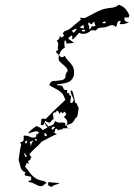

<svg xmlns="http://www.w3.org/2000/svg" viewBox="-20 -653 561 803"><path d="M170 114Q159 127 148.5 125.5Q138 124 126.5 117Q115 110 99 108Q98 105 102.5 103Q107 101 110 101Q112 99 110 95Q109 92 111 86Q105 86 99 84Q95 81 87 83Q86 76 80 76L83 74Q86 71 87 68Q70 62 66 46Q64 38 62 30.5Q60 23 58 16Q59 9 60 1Q61 -7 62 -15Q63 -24 65 -32.5Q67 -41 69 -49L68 -51Q65 -54 64 -57Q81 -62 79 -71V-86Q96 -86 106 -80.5Q116 -75 129 -79Q132 -81 132 -87V-95Q132 -94 136 -90L143 -99Q135 -107 121 -102Q114 -100 108 -98Q102 -96 97 -95Q103 -104 112 -111L132 -126Q138 -124 146 -120Q154 -116 159 -108Q161 -110 163.5 -112Q166 -114 170 -115Q175 -117 179 -121Q173 -125 166 -140Q164 -137 162.5 -133.5Q161 -130 163 -128Q161 -130 157 -130H151Q150 -133 152 -142Q154 -148 152 -153Q156 -160 171 -155Q188 -173 208.5 -193Q229 -213 253 -235Q247 -256 237 -265.5Q227 -275 214.5 -281Q202 -287 186 -297Q192 -314 202 -314Q212 -314 240 -318Q255 -324 254 -334Q253 -344 263 -356Q263 -367 249 -378Q237 -388 226 -400Q224 -408 226 -416Q228 -424 216 -432Q214 -434 215.5 -439Q217 -444 221 -442Q226 -445 221 -450Q224 -463 223.5 -469.5Q223 -476 217 -483Q229 -488 230 -501Q233 -501 235 -499L238 -495Q239 -496 240.5 -497.5Q242 -499 245 -501Q251 -506 244 -510Q242 -512 244.5 -516Q247 -520 249 -522Q266 -526 284 -542Q302 -558 319 -571Q319 -571 317 -573Q316 -574 316 -576L313 -579Q319 -578 327.5 -577.5Q336 -577 342 -581Q359 -590 377 -599.5Q395 -609 410 -614Q427 -619 446 -620.5Q465 -622 476 -633Q494 -628 504.5 -616Q515 -604 521 -589Q521 -587 520 -586Q518 -581 519 -580H501Q499 -569 504.5 -564.5Q510 -560 520 -561Q514 -556 502.5 -553.5Q491 -551 483 -552Q481 -554 481 -554Q480 -555 483 -558Q486 -562 482 -566Q472 -565 470 -555Q469 -551 468 -547Q467 -543 466 -541Q463 -541 461 -543Q458 -546 456 -547Q444 -549 439 -546Q431 -541 422 -540Q416 -538 410 -538Q406 -538 402 -537.5Q398 -537 394 -536Q388 -535 380 -525Q371 -528 360 -526Q356 -519 340.5 -513.5Q325 -508 311 -516Q307 -512 304 -508.5Q301 -505 298 -501Q294 -497 290.5 -493.5Q287 -490 283 -488Q281 -491 282 -495Q284 -500 280 -505Q277 -502 274 -501Q271 -499 265 -493Q267 -491 269.5 -488.5Q272 -486 276 -484Q279 -482 282 -479.5Q285 -477 289 -475Q284 -473 275 -472Q266 -471 258 -471Q257 -472 257 -478Q256 -483 251 -484Q248 -472 249 -468Q250 -465 250 -461.5Q250 -458 251 -453Q240 -448 235.5 -440.5Q231 -433 227 -422Q231 -416 237 -414Q243 -412 251 -420Q255 -409 270 -394Q283 -381 288 -366Q291 -355 289.5 -341.5Q288 -328 277 -317Q269 -309 252.5 -305.5Q236 -302 219 -300V-297Q226 -295 229 -296Q232 -296 240 -294Q242 -290 246 -282Q250 -274 262 -277Q260 -272 260.5 -266.5Q261 -261 271 -264Q268 -256 270 -255Q272 -254 276 -253Q278 -249 276 -241Q275 -237 274.5 -233.5Q274 -230 274 -228Q272 -225 277 -223Q278 -222 281 -222Q292 -233 285.5 -243.5Q279 -254 276 -267Q274 -272 277 -274.5Q280 -277 285 -266L295 -222Q302 -222 303 -215Q305 -206 309 -202L306 -179Q304 -165 299 -161Q294 -159 292 -153Q291 -150 288.5 -147Q286 -144 284 -141Q278 -135 271 -133.5Q264 -132 261 -129.5Q258 -127 262 -117Q252 -117 244.5 -116Q237 -115 243 -110Q238 -113 232.5 -111.5Q227 -110 222 -108Q222 -109 221 -110Q220 -111 220 -112L217 -115Q208 -113 210 -107Q212 -101 204 -99Q206 -97 212 -95Q217 -94 218 -92Q205 -88 188 -78Q180 -74 171.5 -69.5Q163 -65 154 -61Q144 -47 129 -35Q116 -23 104 -10Q103 -5 107 -0.5Q111 4 116 5H109Q108 16 104.5 17Q101 18 99 19Q97 20 100 31Q97 32 96 31Q95 30 94.5 29Q94 28 92 27L89 37Q89 41 84 43Q93 53 105 70Q116 84 131 94Q140 99 152 102Q163 103 172 109L174 113Q175 117 170 114ZM421 -556Q422 -557 422 -560Q422 -561 421 -562Q419 -564 414.5 -562.5Q410 -561 408 -556ZM355 -530Q359 -533 361 -538Q363 -543 364 -544Q368 -542 373 -543Q378 -544 380 -546Q375 -553 375 -562Q372 -562 368.5 -558Q365 -554 363 -551Q358 -552 354 -558Q350 -563 351 -555H347Q348 -554 350 -550Q351 -545 353 -543V-537Q352 -533 355 -530ZM331 -534Q331 -536 331 -538Q331 -540 330 -543Q328 -549 331 -550Q328 -550 324 -546Q322 -544 319 -542.5Q316 -541 314 -539Q316 -537 322.5 -535.5Q329 -534 331 -534ZM286 -516Q291 -518 295.5 -523Q300 -528 300 -533Q295 -533 290 -530Q286 -526 280 -526L283 -523Q283 -520 284 -519ZM336 -522V-528H323V-522ZM182 -124Q193 -127 200 -130.5Q207 -134 210 -147Q223 -139 230 -140Q234 -141 239.5 -140.5Q245 -140 252 -139Q253 -138 253 -133Q253 -128 255 -126Q263 -131 261.5 -143Q260 -155 247 -163L257 -174Q256 -181 249 -186Q246 -186 246 -183Q245 -179 242 -179L235 -186Q234 -185 232 -181Q230 -177 229 -176Q227 -184 220 -190Q216 -190 215 -186Q213 -181 210 -184Q199 -179 202 -170Q205 -158 204 -154Q199 -154 196 -149Q193 -144 188 -140Q185 -139 180 -142Q172 -146 169 -147Q168 -147 168 -146Q167 -145 167 -142Q172 -137 176 -132Q180 -127 182 -124ZM199 -111Q200 -110 202 -112Q203 -113 204.5 -115Q206 -117 210 -119L208 -122Q202 -124 201 -124L195 -115ZM262 -116V-117Q273 -116 277.5 -115Q282 -114 262 -116ZM174 -84Q177 -89 173 -93Q169 -97 167 -97Q166 -96 166 -92V-88Q166 -86 168 -84ZM130 -65Q133 -65 134 -66Q137 -67 133 -70L127 -73Q124 -67 130 -65ZM87 -54Q90 -51 91 -55Q92 -54 92 -56Q93 -57 93 -59Q93 -62 92 -64Q91 -65 88 -65Q88 -65 87 -63Q86 -61 84 -57ZM110 -41Q109 -46 112 -52.5Q115 -59 119 -64Q117 -66 113 -63Q109 -60 104 -60Q107 -56 107 -51Q107 -46 110 -41ZM87 4Q88 3 89 2Q90 1 92 0V-2Q92 -4 87 -4Q87 -13 84 -12.5Q81 -12 82 -7Q87 6 87 4ZM193 130Q192 127 187.5 124.5Q183 122 181 122Q181 120 181.5 114Q182 108 185 108Q196 111 208 111Q221 111 230 114Q222 116 211 120Q200 124 193 130Z"/></svg>

Font: Water Brush
Style: Regular
Weight: 400
Designer: Robert E. Leuschke
Foundry: Robert E. Leuschke
Version: Version 1.010; ttfautohint (v1.8.4.7-5d5b)